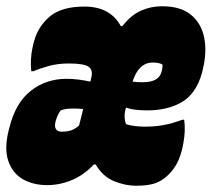

<svg xmlns="http://www.w3.org/2000/svg" viewBox="-42 -582 677 614"><path d="M228 -561Q310 -561 344 -499L349 -498Q377 -534 409 -548Q441 -562 476 -562Q536 -562 569 -534.5Q602 -507 611 -461.5Q620 -416 607 -362Q606 -359 605.5 -355.5Q605 -352 604 -349Q585 -282 539.5 -255.5Q494 -229 429 -229Q384 -229 361 -238Q356 -222 356.5 -208.5Q357 -195 361 -185Q372 -181 388.5 -179Q405 -177 420 -177Q454 -177 481 -182Q508 -187 541 -199H547Q552 -164 544 -122Q537 -83 522.5 -57Q508 -31 485 -13Q466 2 444 7Q422 12 393 12Q359 12 323 -2.5Q287 -17 264 -56H258Q226 -22 187.5 -6Q149 10 109 10Q64 10 31 -9Q-2 -28 -15.5 -67.5Q-29 -107 -14 -166L-12 -174Q8 -254 57 -292Q106 -330 171 -330Q189 -330 209 -327.5Q229 -325 247 -321L250 -334Q256 -357 242 -368Q228 -379 178 -379Q143 -379 114 -371Q85 -363 64 -354H58Q56 -372 57 -391.5Q58 -411 62 -430Q69 -465 82.5 -488Q96 -511 118 -530Q156 -561 228 -561ZM447 -382Q401 -382 382 -321Q394 -319 415 -319Q467 -319 475 -354Q477 -362 477.5 -368Q478 -374 478 -375Q468 -382 447 -382ZM155 -161H158Q172 -161 185 -165Q198 -169 211 -181L224 -233Q210 -235 196 -235Q183 -235 173 -234Q163 -233 152 -229Q142 -215 137 -198L135 -190Q132 -177 137 -169Q142 -161 155 -161Z"/></svg>

Font: Recursive Mn Csl St XBk
Style: Italic
Weight: 1000
Italic angle: -15°
Monospace: yes
Version: Version 1.079;hotconv 1.0.112;makeotfexe 2.5.65598; ttfautoh